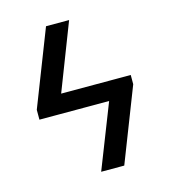

<svg xmlns="http://www.w3.org/2000/svg" viewBox="-109 -815 795 902"><g transform="rotate(-15 288.5 -364.0)"><path d="M452.1 -403.3Q452.1 -380.9 452.1 -311.5Q370.1 -311.5 124 -311.5Q124 -335 124 -403.3Q206.1 -403.3 452.1 -403.3ZM310.5 -727.5Q270.5 -623 149.4 -311.5Q126 -311.5 54.7 -311.5Q54.7 -324.2 54.7 -359.4Q89.8 -451.2 198.2 -727.5Q225.6 -727.5 310.5 -727.5ZM523.4 -358.4Q488.3 -268.6 383.8 0Q356.4 0 271.5 0Q311.5 -100.6 429.7 -403.3Q453.1 -403.3 523.4 -403.3Q523.4 -392.6 523.4 -358.4Z"/></g></svg>

Font: DeepSea
Style: Medium
Weight: 500
Designer: Stem
Version: Version 3.019;git-0a5106e0b